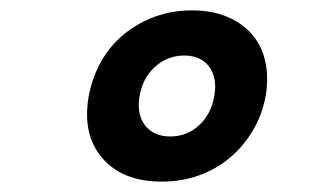

<svg xmlns="http://www.w3.org/2000/svg" viewBox="-20 -760 640 370"><path d="M292 -410Q216 -410 177 -455.5Q138 -501 151 -575Q158 -612 175.5 -642.5Q193 -673 219.5 -694.5Q246 -716 279 -728Q312 -740 350 -740Q388 -740 417 -728Q446 -716 465 -694.5Q484 -673 491 -642.5Q498 -612 492 -575Q485 -538 467 -508Q449 -478 423 -456Q397 -434 363.5 -422Q330 -410 292 -410ZM308 -497Q340 -497 363.5 -518.5Q387 -540 393 -575Q399 -610 383 -631.5Q367 -653 335 -653Q303 -653 279 -631.5Q255 -610 249 -575Q243 -540 259.5 -518.5Q276 -497 308 -497Z"/></svg>

Font: Maple Mono ExtraBold
Style: Italic
Weight: 800
Italic angle: -10°
Monospace: yes
Designer: subframe7536
Version: Version 7.200